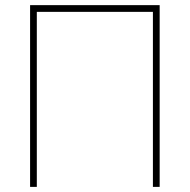

<svg xmlns="http://www.w3.org/2000/svg" viewBox="-20 -731 742 751"><path d="M604.5 0H578.1V-684.6H124V0H97.7V-710.9H604.5Z"/></svg>

Font: Roboto-Thin
Style: Regular
Weight: 250
Designer: Google
Version: Version 1.100141; 2013; ttfautohint (v0.94.14-c901) -l 8 -r 